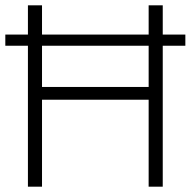

<svg xmlns="http://www.w3.org/2000/svg" viewBox="-20 -702 717 722"><path d="M0 -530H85V0H138V-327H539V0H592V-530H677V-572H592V-682H539V-572H138V-682H85V-572H0ZM138 -375V-530H539V-375Z"/></svg>

Font: MV Cash ExtraLight
Style: Regular
Weight: 200
Designer: Rodrigo Fuenzalida
Foundry: fragTYPE
Version: Version 1.100;Glyphs 3.1.2 (3151)